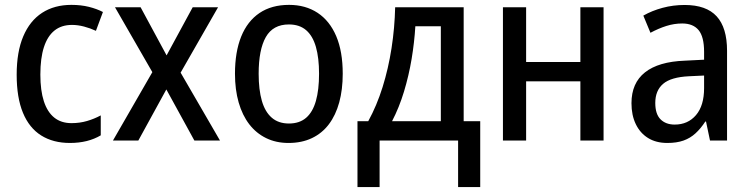

<svg xmlns="http://www.w3.org/2000/svg" viewBox="-20 -568 3029 776"><path d="M262.7 9.8Q194.8 9.8 146.5 -20.5Q98.1 -50.8 72.8 -112.1Q47.4 -173.3 47.4 -266.1Q47.4 -358.4 74 -421.1Q100.6 -483.9 150.1 -516.1Q199.7 -548.3 268.6 -548.3Q307.1 -548.3 339.4 -540.3Q371.6 -532.2 396 -519.5L367.7 -443.4Q344.7 -454.1 319.6 -460.7Q294.4 -467.3 271 -467.3Q228.5 -467.3 200.2 -444.6Q171.9 -421.9 157.5 -377.4Q143.1 -333 143.1 -266.6Q143.1 -202.6 157.2 -158.9Q171.4 -115.2 199.2 -92.8Q227.1 -70.3 269 -70.3Q302.2 -70.3 331.5 -78.9Q360.8 -87.4 387.2 -101.6V-21Q361.8 -5.9 330.6 2Q299.3 9.8 262.7 9.8Z M595.7 -276.4 444.8 -538.6H548.3L653.3 -344.2L758.8 -538.6H861.3L710 -274.4L869.1 0H765.6L652.3 -206.5L539.1 0H436.5Z M1365.2 -270Q1365.2 -206.1 1351.1 -154.3Q1336.9 -102.5 1309.3 -65.9Q1281.7 -29.3 1240.7 -9.8Q1199.7 9.8 1146 9.8Q1095.7 9.8 1055.7 -9.8Q1015.6 -29.3 987.5 -65.7Q959.5 -102.1 944.6 -153.8Q929.7 -205.6 929.7 -270Q929.7 -357.9 954.8 -420.2Q980 -482.4 1028.8 -515.4Q1077.6 -548.3 1148.4 -548.3Q1214.8 -548.3 1263.7 -516.1Q1312.5 -483.9 1338.9 -421.9Q1365.2 -359.9 1365.2 -270ZM1025.4 -270Q1025.4 -205.6 1038.3 -160.6Q1051.3 -115.7 1078.4 -92.3Q1105.5 -68.8 1147.9 -68.8Q1190.4 -68.8 1217.3 -92Q1244.1 -115.2 1256.8 -160.2Q1269.5 -205.1 1269.5 -270Q1269.5 -334 1256.8 -378.4Q1244.1 -422.9 1217.3 -446Q1190.4 -469.2 1147.5 -469.2Q1083.5 -469.2 1054.4 -418.2Q1025.4 -367.2 1025.4 -270Z M1854 -538.6V-78.1H1920.9V188H1831.5V0H1514.2V188H1424.8V-78.1H1468.3Q1502.9 -141.1 1526.4 -216.3Q1549.8 -291.5 1562.5 -373.5Q1575.2 -455.6 1577.1 -538.6ZM1761.7 -461.9H1658.7Q1654.8 -397 1643.6 -329.6Q1632.3 -262.2 1612.8 -197.8Q1593.3 -133.3 1564.5 -78.1H1761.7Z M2106.4 -538.6V-317.4H2325.7V-538.6H2419.4V0H2325.7V-239.3H2106.4V0H2012.7V-538.6Z M2747.1 -547.9Q2834.5 -547.9 2876.5 -502Q2918.5 -456.1 2918.5 -362.8V0H2849.6L2833.5 -76.7H2830.6Q2812 -48.3 2791 -29.1Q2770 -9.8 2742.7 0Q2715.3 9.8 2677.2 9.8Q2631.3 9.8 2599.1 -10.3Q2566.9 -30.3 2549.6 -66.4Q2532.2 -102.5 2532.2 -150.9Q2532.2 -232.4 2586.9 -275.6Q2641.6 -318.8 2748 -322.8L2825.7 -326.7V-358.4Q2825.7 -419.4 2803.5 -446.3Q2781.2 -473.1 2737.3 -473.1Q2705.1 -473.1 2673.3 -463.1Q2641.6 -453.1 2608.9 -435.5L2580.1 -504.9Q2615.2 -524.9 2658 -536.4Q2700.7 -547.9 2747.1 -547.9ZM2825.7 -262.7 2764.6 -259.8Q2691.9 -256.3 2660.2 -229.2Q2628.4 -202.1 2628.4 -151.9Q2628.4 -106.9 2649.7 -85.7Q2670.9 -64.5 2707 -64.5Q2760.3 -64.5 2793 -102.8Q2825.7 -141.1 2825.7 -211.9Z"/></svg>

Font: Open Sans SemiCondensed Medium
Style: Regular
Weight: 500
Width: 4
Designer: Monotype Design Team
Foundry: Monotype Imaging Inc.
Version: Version 3.000